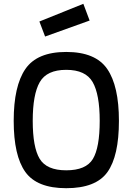

<svg xmlns="http://www.w3.org/2000/svg" viewBox="-20 -978 696 1009"><path d="M328 -83Q432 -83 468 -142.5Q504 -202 504 -343Q504 -482 467 -546.5Q430 -611 328 -611Q226 -611 189 -546.5Q152 -482 152 -343Q152 -204 188.5 -143.5Q225 -83 328 -83ZM328 11Q174 11 113 -74.5Q52 -160 52 -343Q52 -526 113.5 -615.5Q175 -705 328 -705Q482 -705 543.5 -615.5Q605 -526 605 -343Q605 -158 544.5 -73.5Q484 11 328 11ZM187 -865 418 -958 451 -870 217 -786Z"/></svg>

Font: TitilliumText22L Lt
Style: Medium
Weight: 500
Designer: Campivisivi
Foundry: Campivisivi
Version: 1.000